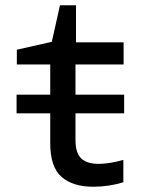

<svg xmlns="http://www.w3.org/2000/svg" viewBox="-20 -700 540 730"><path d="M43 -269V-340H171V-455H44V-511L177 -541L208 -680H269V-539H450V-455H267V-340H452V-269H267V-167Q267 -119 288.5 -98Q310 -77 355 -77Q373 -77 397 -80.5Q421 -84 449 -92V-7Q394 10 334 10Q257 10 214 -27.5Q171 -65 171 -155V-269Z"/></svg>

Font: Noto Sans Mono ExtraCondensed Medium
Style: Regular
Weight: 500
Width: 2
Designer: Monotype Design Team
Foundry: Monotype Imaging Inc.
Version: Version 2.014